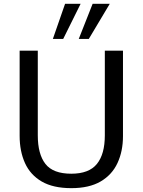

<svg xmlns="http://www.w3.org/2000/svg" viewBox="-20 -977 750 1007"><path d="M354 9.8Q258.8 9.8 199 -24.9Q139.2 -59.6 111.1 -121.6Q83 -183.6 83 -264.6V-711.4H178.2V-267.1Q178.2 -168.5 218.3 -117.2Q258.3 -65.9 354 -65.9Q446.8 -65.9 488.3 -117.2Q529.8 -168.5 529.8 -267.1V-711.4H625V-263.2Q625 -184.1 596.4 -122.3Q567.9 -60.5 508.1 -25.4Q448.2 9.8 354 9.8ZM393.1 -772.9 465.8 -957H555.7L445.8 -772.9ZM257.3 -772.9 321.3 -957H402.8L311.5 -772.9Z"/></svg>

Font: Comme
Style: Regular
Weight: 400
Designer: Vernon Adams
Foundry: Vernon Adams
Version: Version 1.000;gftools[0.9.27]